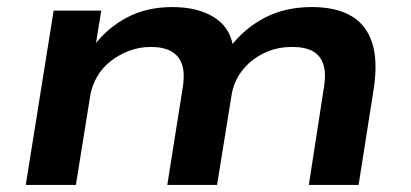

<svg xmlns="http://www.w3.org/2000/svg" viewBox="-20 -524 1165 544"><path d="M53 0 132 -494H267L250 -390L242 -389Q281 -443 338 -473.5Q395 -504 468 -504Q539 -504 585 -476Q631 -448 640 -394L633 -392Q673 -444 730.5 -474Q788 -504 864 -504Q931 -504 974 -479.5Q1017 -455 1034 -404Q1051 -353 1039 -273L996 0H855L896 -265Q905 -314 896.5 -340.5Q888 -367 866 -379Q844 -391 808 -391Q762 -391 725 -372Q688 -353 665 -322.5Q642 -292 636 -254L595 0H454L496 -265Q505 -314 496 -340.5Q487 -367 464.5 -379Q442 -391 408 -391Q374 -391 344.5 -379.5Q315 -368 292 -349.5Q269 -331 255 -306.5Q241 -282 236 -255L195 0Z"/></svg>

Font: Nunito Sans 10pt Expanded
Style: Bold Italic
Weight: 700
Width: 7
Italic angle: -9°
Designer: Vernon Adams
Foundry: Vernon Adams
Version: Version 3.101;gftools[0.9.27]